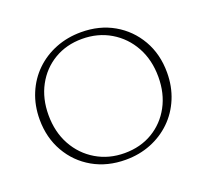

<svg xmlns="http://www.w3.org/2000/svg" viewBox="-117 -806 1026 954"><g transform="rotate(-20 396.5 -329.0)"><path d="M394 7Q297 7 221.5 -36Q146 -79 102.5 -155Q59 -231 59 -327Q59 -401 85 -463.5Q111 -526 157.5 -571Q204 -616 266 -640.5Q328 -665 400 -665Q497 -665 572 -622Q647 -579 690.5 -503.5Q734 -428 734 -331Q734 -257 708 -194.5Q682 -132 635.5 -87Q589 -42 527.5 -17.5Q466 7 394 7ZM400 -26Q484 -26 548.5 -64.5Q613 -103 649.5 -170.5Q686 -238 686 -325Q686 -415 648 -484Q610 -553 543.5 -592.5Q477 -632 393 -632Q310 -632 245.5 -593.5Q181 -555 144.5 -487.5Q108 -420 108 -333Q108 -243 146 -174Q184 -105 250.5 -65.5Q317 -26 400 -26Z"/></g></svg>

Font: Ysabeau SC ExtraLight
Style: Regular
Weight: 250
Designer: Christian Thalmann (Catharsis Fonts)
Version: Version 2.001;gftools[0.9.30]; featfreeze: smcp